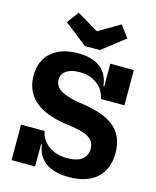

<svg xmlns="http://www.w3.org/2000/svg" viewBox="-146 -1120 996 1228"><g transform="rotate(15 352.0 -506.0)"><path d="M411.5 -826H313L161.5 -944.5L219.5 -1022L362 -937.5L504.5 -1021L562.5 -943.5ZM429 10Q332 10 276.2 -29.8Q220.5 -69.5 210 -147H187L204.5 -235Q216 -175 266 -139.5Q316 -104 389.5 -104Q451.5 -104 485 -129Q518.5 -154 518.5 -200.5Q518.5 -232.5 502 -253.8Q485.5 -275 448.8 -288.2Q412 -301.5 351 -309.5Q248.5 -321 180.5 -353Q112.5 -385 78.5 -436.8Q44.5 -488.5 44.5 -560Q44.5 -658.5 108 -714.5Q171.5 -770.5 284.5 -770.5Q347 -770.5 391.8 -752.2Q436.5 -734 462 -698.5Q487.5 -663 493.5 -610.5H516.5L499 -525.5Q489 -585 441 -620.8Q393 -656.5 323.5 -656.5Q269 -656.5 237.2 -634.8Q205.5 -613 205.5 -574.5Q205.5 -547.5 222.5 -527Q239.5 -506.5 276.5 -492Q313.5 -477.5 374 -467.5Q480 -454.5 547.5 -423.8Q615 -393 647 -341.5Q679 -290 679 -215.5Q679 -108 614 -49Q549 10 429 10ZM48.5 0V-235H204.5V0ZM499 -525.5V-759H655V-525.5Z"/></g></svg>

Font: Hepta Slab ExtraLight
Style: Bold
Weight: 700
Version: Version 1.102